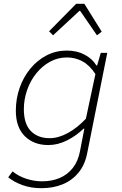

<svg xmlns="http://www.w3.org/2000/svg" viewBox="-20 -757 640 1006"><path d="M197 229Q142 229 98 213Q54 197 23 172L46 141Q76 166 117.5 179.5Q159 193 200 193Q252 193 293 175.5Q334 158 361.5 123Q389 88 399 36L422 -83H418Q380 -46 331.5 -21.5Q283 3 233 3Q157 3 110 -43.5Q63 -90 63 -177Q63 -240 83 -297Q103 -354 139.5 -398Q176 -442 224.5 -467Q273 -492 330 -492Q383 -492 423.5 -470.5Q464 -449 485 -414H489L508 -480H542L437 45Q425 107 391 148Q357 189 307.5 209Q258 229 197 229ZM240 -33Q286 -33 335.5 -60Q385 -87 430 -135L480 -369Q449 -416 411.5 -436Q374 -456 331 -456Q283 -456 242 -433.5Q201 -411 170 -372.5Q139 -334 122 -285Q105 -236 105 -185Q105 -108 141.5 -70.5Q178 -33 240 -33ZM258 -572 237 -593 379 -737H422L513 -591L488 -572L400 -700H396Z"/></svg>

Font: Source Code Pro ExtraLight Light
Style: Italic
Weight: 300
Italic angle: -11°
Monospace: yes
Version: Version 1.016;hotconv 1.0.116;makeotfexe 2.5.65601